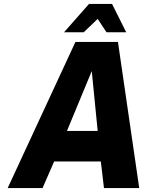

<svg xmlns="http://www.w3.org/2000/svg" viewBox="-20 -955 743 975"><path d="M363 -742H579L687 0H508L492 -135H255L196 0H19ZM476 -290 446 -594 320 -290ZM432 -935H549L621 -791H521L476 -859L405 -791H305Z"/></svg>

Font: Exo ExtraBold
Style: Italic
Weight: 800
Italic angle: -9°
Designer: Natanael Gama
Foundry: Natanael Gama
Version: Version 1.500; ttfautohint (v1.6)